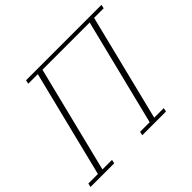

<svg xmlns="http://www.w3.org/2000/svg" viewBox="-167 -902 1107 1107"><g transform="rotate(-45 386.5 -349.0)"><path d="M-2 -23H76L238 -675H160L165 -698H780L775 -675H697L535 -23H613L608 0H415L420 -23H498L660 -674H275L113 -23H191L186 0H-7Z"/></g></svg>

Font: IBM Plex Serif ExtLt
Style: Italic
Weight: 200
Italic angle: -14°
Designer: Mike Abbink, Paul van der Laan, Pieter van Rosmalen
Foundry: Bold Monday
Version: Version 3.001